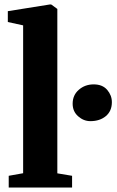

<svg xmlns="http://www.w3.org/2000/svg" viewBox="-20 -839 523 859"><path d="M83.5 -64V-725.5L15 -740.5V-789L203 -819H209L236.5 -799V-63.5L302.5 -52.5V0H19V-52.5ZM384.5 -297Q354 -297 329.5 -318.8Q305 -340.5 305 -375Q305 -413.5 332.8 -437.5Q360.5 -461.5 399 -461.5Q438.5 -461.5 459.5 -437Q480.5 -412.5 480.5 -382Q480.5 -342 453.5 -319.5Q426.5 -297 384.5 -297Z"/></svg>

Font: Merriweather 48pt ExtraBold
Style: Regular
Weight: 800
Version: Version 2.100